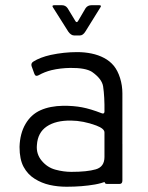

<svg xmlns="http://www.w3.org/2000/svg" viewBox="-20 -706 569 737"><path d="M349.5 -224.2Q299.5 -242.7 252.7 -243.2Q194.2 -244 159.5 -220.6Q124.8 -197.2 121.7 -149.7Q118.3 -115.2 140 -89.1Q161.7 -63 192.8 -54.7Q224 -46.3 253.8 -46.3Q314.3 -46.3 347.7 -56Q381 -65.7 381 -103.3V-197.7Q381 -212.2 349.5 -224.2ZM449.7 -108.5Q448.7 -53.8 421.4 -30.2Q394.2 -6.7 344.7 2.1Q295.2 10.8 235.7 10.8Q201.5 10.8 170.7 3.9Q139.8 -3 113.1 -19.8Q86.3 -36.5 70.7 -65.3Q55 -94.2 55 -142Q56.5 -193.5 77.8 -230Q99 -266.5 135.4 -282.8Q171.8 -299.2 223 -300Q262.3 -300.2 294.8 -294.1Q327.3 -288 370.3 -271.3Q380 -267.5 381 -276.7Q381.8 -334.5 375.8 -374.5Q371 -403.7 332.8 -430.3Q308 -445.8 250.3 -445.3Q211.5 -444.7 177.7 -436.7Q150.8 -430 128.5 -417.3Q115.8 -410.5 111.7 -423.2L101 -452.8Q98.3 -463.8 108.3 -469.8Q134 -486 174.8 -495.2Q225.7 -506 276.2 -506Q305.2 -506 331.6 -500.5Q358 -495 379.8 -483.4Q401.7 -471.8 416.8 -453.5Q431.8 -435.2 440.8 -406.7Q449.8 -378.2 449.8 -347ZM382.2 -153.7H449.8V-13Q449.7 0 439.2 0H390Q381 0 381 -11.2ZM242 -584.8 183 -678.2Q177.8 -686 188.7 -686H217.7Q231.7 -686 239.7 -674.2L269.8 -624.5Q274.3 -617.8 279.2 -624.5L308.3 -674.2Q316.3 -686 331.3 -686H360.7Q370.2 -686 366.3 -679.2L308.3 -585.8Q298.8 -569.8 286.2 -569.8H265.3Q252.5 -569.8 242 -584.8Z"/></svg>

Font: Vivano Light
Style: Regular
Weight: 300
Designer: Joe Prince, Josias Burgherr
Version: Version 2.064;September 19, 2022;FontCreator 14.0.0.2877 64-